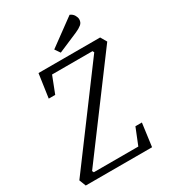

<svg xmlns="http://www.w3.org/2000/svg" viewBox="-214 -932 906 1028"><g transform="rotate(-30 239.5 -417.5)"><path d="M5 0 -11 -41 401 -595 396 -605H146L106 -502H66L87 -648H468L490 -610L73 -50L78 -40H353L394 -142H434L415 0ZM245 -683 223 -715 387 -835Q404 -828 412 -814Q420 -800 420 -789Q420 -769 406 -757.5Q392 -746 369 -736Z"/></g></svg>

Font: Faustina Light Light
Style: Italic
Weight: 300
Italic angle: -8°
Version: Version 1.200